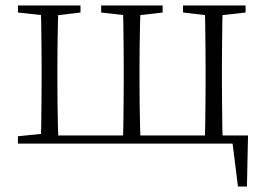

<svg xmlns="http://www.w3.org/2000/svg" viewBox="-20 -528 973 706"><path d="M130 0Q131 -24 131.5 -64.5Q132 -105 132.5 -148.5Q133 -192 133 -226V-283Q133 -316 132.5 -359.5Q132 -403 131.5 -443.5Q131 -484 130 -508H195Q194 -484 193 -443.5Q192 -403 191.5 -359.5Q191 -316 191 -283V-226Q191 -192 191.5 -148.5Q192 -105 193 -64.5Q194 -24 195 0ZM432 0Q433 -24 433.5 -64.5Q434 -105 434.5 -148.5Q435 -192 435 -226V-283Q435 -316 434.5 -359.5Q434 -403 433.5 -443.5Q433 -484 432 -508H497Q496 -484 495 -443.5Q494 -403 493.5 -359.5Q493 -316 493 -283V-226Q493 -192 493.5 -148.5Q494 -105 495 -64.5Q496 -24 497 0ZM733 0Q734 -24 734.5 -64.5Q735 -105 735.5 -148.5Q736 -192 736 -226V-283Q736 -316 735.5 -359.5Q735 -403 734.5 -443.5Q734 -484 733 -508H799Q798 -484 797.5 -443.5Q797 -403 796.5 -359.5Q796 -316 796 -283V-226Q796 -192 796.5 -148.5Q797 -105 797.5 -64.5Q798 -24 799 0ZM855 158 832 -26 863 0H163V-30H892L888 158ZM46 -482V-508H276V-482L175 -470H155ZM352 -482V-508H578V-482L475 -470H456ZM653 -482V-508H883V-482L776 -470H756ZM46 0V-27L155 -38H163V0Z"/></svg>

Font: Noto Serif KR
Style: Regular
Weight: 200
Designer: Ryoko NISHIZUKA 西塚涼子 (kana & ideographs); Frank Grießhammer (Latin, Greek & Cyrillic); Wenlong ZHANG 张文龙 (bopomofo); San
Foundry: Adobe
Version: Version 2.001;hotconv 1.1.0;makeotfexe 2.6.0